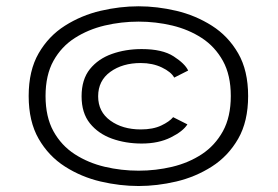

<svg xmlns="http://www.w3.org/2000/svg" viewBox="-20 -662 908 626"><path d="M432 -55.5Q371 -55.5 308 -70.2Q245 -85 191.8 -119Q138.5 -153 106 -209.5Q73.5 -266 73.5 -349Q73.5 -432 106 -488.2Q138.5 -544.5 191.8 -578.2Q245 -612 308 -626.8Q371 -641.5 432 -641.5Q492 -641.5 554.8 -626.8Q617.5 -612 670.8 -578.2Q724 -544.5 756.5 -488.2Q789 -432 789 -349Q789 -266 756.5 -209.5Q724 -153 670.8 -119Q617.5 -85 554.8 -70.2Q492 -55.5 432 -55.5ZM432 -105.5Q488 -105.5 541.5 -118.2Q595 -131 638 -159.2Q681 -187.5 706.8 -234.2Q732.5 -281 732.5 -349Q732.5 -417 706.8 -463.5Q681 -510 638 -538Q595 -566 541.5 -578.8Q488 -591.5 432 -591.5Q375.5 -591.5 321.5 -578.8Q267.5 -566 223.8 -538Q180 -510 154.2 -463.5Q128.5 -417 128.5 -349Q128.5 -281 154.2 -234.2Q180 -187.5 223.8 -159.2Q267.5 -131 321.5 -118.2Q375.5 -105.5 432 -105.5ZM442 -194Q389.5 -194 345 -210Q300.5 -226 273.2 -259.8Q246 -293.5 246 -348Q246 -403 273.2 -436.8Q300.5 -470.5 345 -486.2Q389.5 -502 442 -502Q509.5 -502 546.2 -478.2Q583 -454.5 593.5 -432L548 -409Q538 -427.5 507.8 -442Q477.5 -456.5 439 -456.5Q379.5 -456.5 339.8 -427.8Q300 -399 300 -348Q300 -297.5 339.8 -268.8Q379.5 -240 439 -240Q479 -240 505.8 -252.8Q532.5 -265.5 544.5 -280L591 -256.5Q577 -234 537 -214Q497 -194 442 -194Z"/></svg>

Font: Trispace SemiExpanded Light
Style: Regular
Weight: 300
Width: 6
Designer: Tyler Finck
Foundry: Etcetera Type Company
Version: Version 1.210; ttfautohint (v1.8.3)